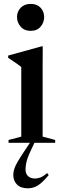

<svg xmlns="http://www.w3.org/2000/svg" viewBox="-20 -752 328 1011"><path d="M141.5 -589.5Q108.5 -589.5 89 -611.5Q69.5 -633.5 69.5 -662.5Q69.5 -691 89 -711.2Q108.5 -731.5 141.5 -731.5Q175 -731.5 193.8 -711.2Q212.5 -691 212.5 -662.5Q212.5 -633.5 193.8 -611.5Q175 -589.5 141.5 -589.5ZM205 -508 204.5 -410.5V-32.5L270.5 -15V0H25V-15L92 -32.5V-399Q86.5 -404 76 -411.5Q65.5 -419 52 -428.2Q38.5 -437.5 23 -447.5V-459.5L199 -508ZM146 32.5Q132 61.5 125.2 81.2Q118.5 101 116.5 115Q114.5 129 114.5 141.5Q114.5 163 127.8 175.5Q141 188 164.5 188Q177.5 188 192.2 182.8Q207 177.5 228.5 159.5L236.5 170Q202.5 210.5 178.8 225Q155 239.5 127 239.5Q88 239.5 69 219.2Q50 199 50 169.5Q50 154 55 138Q60 122 72.8 100Q85.5 78 107.5 45L162 -36.5H178.5Z"/></svg>

Font: Newsreader 60pt Medium
Style: Regular
Weight: 500
Designer: Hugues Gentile
Foundry: Production Type
Version: Version 1.003